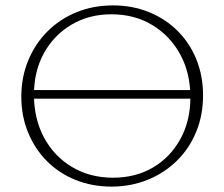

<svg xmlns="http://www.w3.org/2000/svg" viewBox="-20 -685 832 712"><path d="M393 7Q321 7 259.5 -18Q198 -43 153.5 -88Q109 -133 84 -194Q59 -255 59 -327Q59 -399 85 -461.5Q111 -524 157 -569.5Q203 -615 264.5 -640Q326 -665 399 -665Q471 -665 532.5 -640Q594 -615 639 -570Q684 -525 708.5 -464Q733 -403 733 -331Q733 -258 707.5 -196Q682 -134 635.5 -88.5Q589 -43 527 -18Q465 7 393 7ZM399 -26Q483 -26 547.5 -64Q612 -102 649 -169.5Q686 -237 686 -324Q686 -414 648.5 -483Q611 -552 545 -592Q479 -632 393 -632Q310 -632 245 -593.5Q180 -555 143 -488Q106 -421 106 -334Q106 -244 143.5 -174.5Q181 -105 247.5 -65.5Q314 -26 399 -26ZM74 -319V-351H719V-319Z"/></svg>

Font: Ysabeau ExtraLight
Style: Regular
Weight: 250
Designer: Christian Thalmann (Catharsis Fonts)
Version: Version 2.002